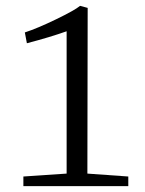

<svg xmlns="http://www.w3.org/2000/svg" viewBox="-20 -637 496 657"><path d="M208 -43V-530Q152 -510 72 -489L65 -526Q108 -540 172 -571Q236 -602 254 -617L280 -610L279 -43L419 -33V0H60V-33Z"/></svg>

Font: Martel UltraLight
Style: Regular
Weight: 250
Designer: Dan Reynolds
Foundry: Dan Reynolds
Version: Version 1.001; ttfautohint (v1.1) -l 5 -r 5 -G 72 -x 0 -D la